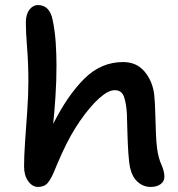

<svg xmlns="http://www.w3.org/2000/svg" viewBox="-20 -730 704 758"><path d="M575 8Q546 8 524 -11.5Q502 -31 494 -66Q489 -89 486.5 -128Q484 -167 483 -208Q482 -249 481 -279Q479 -319 470 -346.5Q461 -374 433 -374Q407 -374 371 -341.5Q335 -309 296.5 -253.5Q258 -198 227 -130Q207 -86 194.5 -55Q182 -24 168.5 -8Q155 8 130 8Q108 8 91.5 -14.5Q75 -37 75 -73Q75 -113 79 -171Q83 -229 87.5 -291.5Q92 -354 92 -409Q92 -479 87 -541Q82 -603 82 -641Q82 -673 96 -691.5Q110 -710 130 -710Q176 -710 188 -651Q197 -607 200 -561Q203 -515 203 -473Q203 -410 199 -349.5Q195 -289 190 -241Q247 -354 313 -419.5Q379 -485 466 -485Q520 -485 551.5 -446.5Q583 -408 589 -355Q592 -323 593 -283Q594 -243 595.5 -205.5Q597 -168 600 -145Q605 -107 617 -80.5Q629 -54 629 -32Q629 -14 614 -3Q599 8 575 8Z"/></svg>

Font: Shantell Sans Normal
Style: Regular
Weight: 500
Designer: Stephen Nixon, Anya Danilova, Shantell Martin
Foundry: Arrow Type
Version: Version 1.009;[a7da0bfa3]